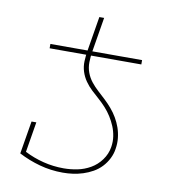

<svg xmlns="http://www.w3.org/2000/svg" viewBox="-78 -751 757 829"><g transform="rotate(10 300.0 -336.5)"><path d="M103 -511V-530H266L291 -681H312L287 -530H505V-511ZM252 8Q199 8 150 -5.5Q101 -19 57 -42L81 -186H102L80 -53Q119 -33 162.5 -22Q206 -11 252 -11Q282 -11 312 -17Q342 -23 369 -38.5Q396 -54 415 -80Q434 -106 439 -137Q443 -161 439.5 -184Q436 -207 427.5 -227.5Q419 -248 407 -267Q395 -286 380 -302.5Q365 -319 348.5 -333.5Q332 -348 316 -363Q300 -378 287 -396.5Q274 -415 267 -437Q260 -459 261 -482.5Q262 -506 266 -530H287Q283 -506 282.5 -482Q282 -458 290 -436.5Q298 -415 312 -397.5Q326 -380 342.5 -365Q359 -350 375 -335Q391 -320 405.5 -303Q420 -286 431.5 -266.5Q443 -247 450.5 -225.5Q458 -204 460.5 -180.5Q463 -157 459 -133Q456 -111 445.5 -90Q435 -69 419 -52Q403 -35 382.5 -23.5Q362 -12 340 -5Q318 2 296 5Q274 8 252 8Z"/></g></svg>

Font: Iosevka Curly Slab ThEx
Style: Italic
Weight: 100
Width: 7
Italic angle: -9°
Monospace: yes
Designer: Belleve Invis
Foundry: Belleve Invis
Version: Version 11.1.0; ttfautohint (v1.8.3)